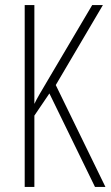

<svg xmlns="http://www.w3.org/2000/svg" viewBox="-20 -734 434 754"><path d="M394 0H353L174 -367L115 -280V0H77V-714H115V-326Q121 -339 135 -363.5Q149 -388 170 -423L342 -714H384L199 -400Z"/></svg>

Font: Noto Sans Arabic UI XCn XLt
Style: Regular
Weight: 200
Width: 2
Designer: Monotype Design Team, Nadine Chahine and Nizar Qandah
Foundry: Monotype Imaging Inc.
Version: Version 2.010; ttfautohint (v1.8.4.7-5d5b)